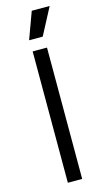

<svg xmlns="http://www.w3.org/2000/svg" viewBox="-142 -991 564 1035"><g transform="rotate(-15 140.0 -473.0)"><path d="M180 -733V0H100V-733ZM252 -946 173 -796H97L152 -946Z"/></g></svg>

Font: Kreadon
Style: Regular
Weight: 400
Designer: kohakuno
Foundry: StudioGnu
Version: Version 1.000;Glyphs 3.1.2 (3151)